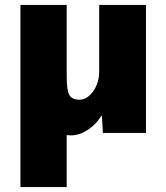

<svg xmlns="http://www.w3.org/2000/svg" viewBox="-20 -540 676 780"><path d="M383 -520H573V0H398L394 -70H392Q370 -34 336 -12Q302 10 269 10Q266 10 260 9.5Q254 9 251 9V220H63V-520H251V-230Q251 -172 262 -153.5Q273 -135 303 -135Q334 -135 358.5 -169Q383 -203 383 -250Z"/></svg>

Font: M PLUS 1p Black
Style: Regular
Weight: 900
Version: Version 1.061